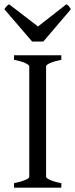

<svg xmlns="http://www.w3.org/2000/svg" viewBox="-31 -872 349 892"><path d="M34.2 0V-21Q67.4 -27.8 86.2 -35.9Q105 -43.9 105 -50.8V-564Q105 -569.8 87.2 -578.6Q69.3 -587.4 34.2 -594.2V-615.2H253.9V-594.2Q220.7 -587.4 201.9 -579.1Q183.1 -570.8 183.1 -564V-50.8Q183.1 -44.9 200.9 -36.4Q218.8 -27.8 253.9 -21V0ZM170.4 -679.2H118.2L-10.7 -829.1Q-7.3 -834 -4.9 -837.4Q-2.4 -840.8 -0.2 -843.3Q2 -845.7 4.6 -847.7Q7.3 -849.6 11.2 -852.1L145.5 -749L277.3 -852.1Q285.6 -847.7 289.1 -843.3Q292.5 -838.9 298.3 -829.1Z"/></svg>

Font: Gentium Plus Phon
Style: Regular
Weight: 400
Designer: J. Victor Gaultney, Annie Olsen, Iska Routamaa, Becca Hirsbrunner
Foundry: SIL International
Version: Version 5.000